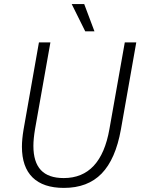

<svg xmlns="http://www.w3.org/2000/svg" viewBox="-20 -907 696 937"><path d="M87 -191Q87 -227 95 -275L170 -700H226L151 -277Q143 -229 143 -195Q143 -116 179.5 -77Q216 -38 291 -38Q472 -38 514 -277L589 -700H645L570 -275Q544 -130 476 -60Q408 10 292 10Q191 10 139 -41Q87 -92 87 -191ZM330 -887H391L441 -754H396Z"/></svg>

Font: Sarabun ExtraLight
Style: Italic
Weight: 275
Italic angle: -10°
Designer: Suppakit Chalermlarp | Katatrad Co.,Ltd.
Foundry: Cadson Demak Co.,Ltd.
Version: Version 1.000; ttfautohint (v1.6)